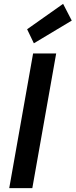

<svg xmlns="http://www.w3.org/2000/svg" viewBox="-20 -978 393 998"><path d="M28 0 152 -700H272L148 0ZM156 -753 121 -826 308 -958 353 -871Z"/></svg>

Font: DM Sans 11pt SemiBold
Style: Italic
Weight: 600
Italic angle: -10°
Version: Version 4.004;gftools[0.9.30]